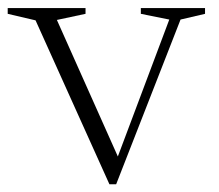

<svg xmlns="http://www.w3.org/2000/svg" viewBox="-24 -456 554 486"><path d="M433 -406.5 270 10.5H253L66 -404.5L-4.5 -421V-435.5H192.5V-421L120 -405.5L280.5 -46L268.5 -44.5L404.5 -406.5L332.5 -421V-435.5H495V-421Z"/></svg>

Font: Newsreader 24pt Light
Style: Regular
Weight: 300
Designer: Hugues Gentile
Foundry: Production Type
Version: Version 1.003